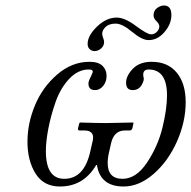

<svg xmlns="http://www.w3.org/2000/svg" viewBox="-20 -667 696 699"><path d="M299 -507Q299 -537 333 -570Q367 -603 405 -603Q434 -603 475 -572.5Q516 -542 530 -542Q542 -542 551 -551Q560 -560 560 -571Q560 -580 549.5 -590Q539 -600 539 -611Q539 -628 551.5 -637.5Q564 -647 577 -647Q604 -647 604 -612Q604 -580 579 -550.5Q554 -521 521 -521Q497 -521 461 -551Q425 -581 401 -581Q377 -581 364.5 -569Q352 -557 352 -544Q352 -538 355.5 -529Q359 -520 359 -514Q359 -500 348 -490.5Q337 -481 324 -481Q314 -481 306.5 -488Q299 -495 299 -507ZM303 -414Q264 -414 232 -380Q200 -346 182.5 -296Q165 -246 156 -199Q147 -152 147 -117Q147 -16 214 -16Q287 -16 309 -117L316 -148Q319 -158 319 -166Q319 -192 287 -192H270Q262 -192 264 -200L269 -219L271 -221Q333 -219 366 -219L465 -221L466 -219L462 -200Q459 -192 452 -192H435Q396 -192 385 -148L378 -117Q372 -93 372 -74Q372 -16 426 -16Q476 -16 515.5 -75.5Q555 -135 571.5 -202.5Q588 -270 588 -320Q588 -414 521 -414Q498 -414 502 -388Q507 -377 496 -358Q485 -339 463 -339Q439 -339 439 -366Q439 -391 463.5 -416.5Q488 -442 532 -442Q591 -442 623.5 -402.5Q656 -363 656 -295Q656 -224 624.5 -152.5Q593 -81 540 -34.5Q487 12 430 12Q345 12 333 -66H330Q284 12 198 12Q139 12 109.5 -35Q80 -82 80 -151Q80 -218 107.5 -284Q135 -350 188.5 -396Q242 -442 306 -442Q338 -442 353 -427.5Q368 -413 368 -391Q368 -369 355.5 -354Q343 -339 326 -339Q302 -339 302 -363Q302 -369 305.5 -377Q309 -385 312 -391Q315 -397 317 -402.5Q319 -408 315.5 -411Q312 -414 303 -414Z"/></svg>

Font: Linux Libertine O
Style: Italic
Weight: 400
Italic angle: -12°
Designer: Philipp H. Poll
Foundry: Philipp H. Poll
Version: Version 5.1.6